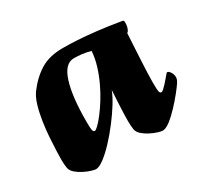

<svg xmlns="http://www.w3.org/2000/svg" viewBox="-118 -680 892 848"><g transform="rotate(-30 328.5 -255.5)"><path d="M148 13Q141.8 13 125.2 8Q108.6 3 89.7 -6.7Q70.7 -16.3 56.3 -29Q41.9 -41.7 39.1 -57Q35.9 -76.3 35.9 -100Q35.9 -112.4 36.9 -141.8Q37.9 -171.1 40.4 -209.4Q42.9 -247.8 48.9 -287.8Q54.9 -327.8 64.9 -361.9Q74.9 -396 89.9 -417Q126.1 -466.2 172 -495.1Q217.9 -524 287.5 -524Q321.4 -524 362.4 -521.6Q403.3 -519.3 456.1 -513.3Q508.9 -507.3 576.4 -496Q579.7 -495.2 581.6 -493.5Q583.4 -491.7 583.4 -484Q583.4 -465.7 577.9 -452.6Q572.4 -439.6 567.7 -439.6Q567.7 -436.6 566.5 -417Q565.4 -397.4 563.7 -367.4Q561.9 -337.3 560.2 -304.4Q558.4 -271.5 557.3 -241.5Q556.2 -211.6 556.2 -192.5Q556.2 -154.7 558.9 -145.8Q561.7 -136.9 568.4 -136.9Q572.4 -136.9 579.8 -143.6Q587.3 -150.3 595.9 -159.6Q604.6 -168.9 612.2 -178.1Q619.7 -187.2 623.9 -191.9Q629.7 -198.5 630.8 -199.7Q632 -201 634.7 -201Q641.5 -201 649.3 -188.8Q657 -176.7 657 -162.9Q657 -156.9 654.6 -150.6Q652.2 -144.3 648 -137.8Q639.8 -124.8 620 -100.1Q600.3 -75.3 575.6 -49Q551 -22.8 527.9 -4.9Q504.7 13 488 13Q481.7 13 465.1 8Q448.6 3 429.6 -6.7Q410.7 -16.3 396.2 -29Q381.8 -41.7 379.1 -57Q377.8 -66.5 376.9 -77Q376.1 -87.5 376.1 -100Q376.1 -114.5 376.7 -134.7Q377.3 -155 378.5 -177.1Q379.8 -199.2 380.8 -220Q381.8 -240.7 383 -256Q373.9 -231.2 352.6 -196.5Q331.3 -161.9 303.4 -125.5Q275.6 -89.1 246 -57.5Q216.5 -25.9 190.6 -6.5Q164.8 13 148 13ZM228.2 -136.2Q233.2 -136.2 246.5 -148.9Q259.8 -161.6 277.5 -184.5Q295.2 -207.4 314.2 -237.5Q333.2 -267.7 349.8 -303Q366.5 -338.3 378 -375.6Q389.6 -412.9 392 -449.4Q367 -456.1 345.8 -458.4Q324.6 -460.6 307.7 -460.6Q261.5 -460.6 238.8 -389.6Q216 -318.5 216 -191Q216 -153.9 218.7 -145.1Q221.5 -136.2 228.2 -136.2Z"/></g></svg>

Font: Briem Hand Thin
Style: Regular
Weight: 100
Designer: Gunnlaugur SE Briem, Eben Sorkin
Foundry: Sorkin Type Co.
Version: Version 1.003